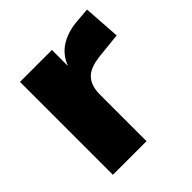

<svg xmlns="http://www.w3.org/2000/svg" viewBox="-144 -613 719 719"><g transform="rotate(-45 215.5 -253.0)"><path d="M431 -359 334 -349Q276 -343 253 -318Q230 -293 230 -247V0H52V-492H221V-407Q238 -452 277 -475.5Q316 -499 372 -502L421 -506Z"/></g></svg>

Font: wassup Sans
Style: Black
Weight: 900
Version: Version 2.001